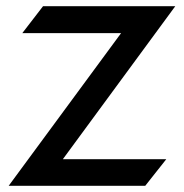

<svg xmlns="http://www.w3.org/2000/svg" viewBox="-20 -600 595 620"><path d="M8 0H449L517 -86H183L546 -580H119L52 -493H371Z"/></svg>

Font: Charger Sport
Style: Bd
Weight: 700
Designer: Jasper
Foundry: Cannot Into Space Fonts
Version: Version 1.1